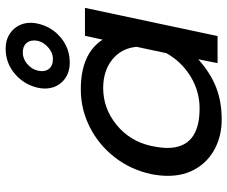

<svg xmlns="http://www.w3.org/2000/svg" viewBox="-84 -724 822 695"><g transform="rotate(-90 327.5 -376.0)"><path d="M355 -626Q355 -638 358 -651Q369 -700 408 -733.5Q447 -767 499 -767Q541 -767 567 -741Q593 -715 593 -676Q593 -663 590 -651Q579 -601 540 -568Q501 -535 449 -535Q407 -535 381 -560.5Q355 -586 355 -626ZM529 -664Q529 -682 518 -693.5Q507 -705 485 -705Q463 -705 444 -689Q425 -673 420 -651Q418 -641 418 -636Q418 -618 429 -607Q440 -596 462 -596Q487 -596 508 -617Q529 -638 529 -664ZM39 -180Q39 -208 45 -239Q61 -314 106 -372Q151 -430 215.5 -462.5Q280 -495 352 -495Q481 -495 532 -416L546 -480H647L545 0H447L461 -70Q412 -26 360 -5.5Q308 15 243 15Q185 15 138.5 -9Q92 -33 65.5 -77Q39 -121 39 -180ZM483 -185 506 -293Q501 -348 460 -381Q419 -414 357 -414Q283 -414 223.5 -365.5Q164 -317 147 -239Q140 -204 140 -182Q140 -65 283 -65Q345 -65 398.5 -97.5Q452 -130 483 -185Z"/></g></svg>

Font: Prompt
Style: Italic
Weight: 400
Italic angle: -12°
Designer: Katatrad Team
Foundry: CadsonDemak
Version: Version 1.001